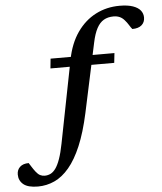

<svg xmlns="http://www.w3.org/2000/svg" viewBox="-243 -776 913 1084"><g transform="rotate(-5 214.0 -234.0)"><path d="M56 -404 61.5 -459H423.5L417.5 -404ZM230.5 -135.5Q207 -27.5 175.5 47Q144 121.5 105.5 167.2Q67 213 22.2 233.5Q-22.5 254 -72 254Q-128 254 -154 232.8Q-180 211.5 -180 176.5Q-180 150 -162.5 133.8Q-145 117.5 -113 117.5Q-106 128 -98.2 140.8Q-90.5 153.5 -78.5 169Q-66.5 184.5 -54.5 190.5Q-42.5 196.5 -29 196.5Q-11 196.5 4.8 188.8Q20.5 181 34 162Q47.5 143 59.2 109.8Q71 76.5 81 25.5L173.5 -444.5Q191 -534.5 234.2 -596.5Q277.5 -658.5 339.5 -690.5Q401.5 -722.5 475.5 -722.5Q521.5 -722.5 550.8 -712.2Q580 -702 593.8 -684.5Q607.5 -667 607.5 -644.5Q607.5 -617.5 589 -601.5Q570.5 -585.5 536 -585.5Q528 -595 519.2 -609.5Q510.5 -624 498 -638Q486 -652 470.8 -658.8Q455.5 -665.5 436 -665.5Q404 -665.5 380.8 -652Q357.5 -638.5 341.2 -608.2Q325 -578 314.5 -528Z"/></g></svg>

Font: Newsreader SemiBold
Style: Italic
Weight: 600
Italic angle: -17°
Designer: Hugues Gentile
Foundry: Production Type
Version: Version 1.003